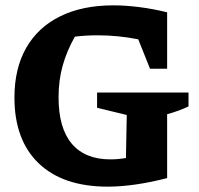

<svg xmlns="http://www.w3.org/2000/svg" viewBox="-20 -687 744 718"><path d="M383 11Q216 11 125 -76Q34 -163 34 -322Q34 -431 78 -508Q122 -585 205 -626Q288 -667 404 -667Q449 -667 500.5 -660.5Q552 -654 605 -641V-430H541L497 -540Q421 -555 344 -555Q302 -555 260 -550Q230 -497 214.5 -442Q199 -387 199 -323Q199 -208 248.5 -149.5Q298 -91 393 -91Q420 -91 451 -96L454 -257L343 -284V-341H685V-289Q668 -281 648 -273.5Q628 -266 605 -260V-21Q543 -5 487 3Q431 11 383 11Z"/></svg>

Font: Piazzolla SC
Style: Bold
Weight: 700
Designer: Juan Pablo del Peral
Foundry: Huerta Tipografica
Version: Version 1.330